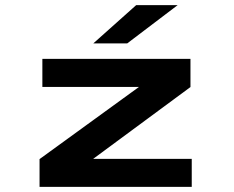

<svg xmlns="http://www.w3.org/2000/svg" viewBox="-20 -730 915 750"><path d="M134.5 0V-108.5L523 -390.5H145.5V-500H724V-390L344 -109.5H729V0ZM477 -560.5H344.5L512 -710H674Z"/></svg>

Font: Trispace SemiExpanded SemiBold
Style: Regular
Weight: 600
Width: 6
Designer: Tyler Finck
Foundry: Etcetera Type Company
Version: Version 1.210; ttfautohint (v1.8.3)